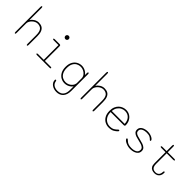

<svg xmlns="http://www.w3.org/2000/svg" viewBox="249 -2174 3835 3835"><g transform="rotate(45 2166.5 -257.0)"><path d="M478.5 5Q463 5 463 -24V-269Q463 -372.5 427 -414.2Q391 -456 321 -456Q292 -456 262.8 -442.2Q233.5 -428.5 209 -405.2Q184.5 -382 169.8 -353.2Q155 -324.5 155 -295V-24Q155 5 139.5 5Q132 5 128 -2.5Q124 -10 124 -24V-733.5Q124 -747.5 128 -754.8Q132 -762 139.5 -762Q155 -762 155 -733.5V-390Q181.5 -431.5 226.8 -459.5Q272 -487.5 325 -487.5Q378 -487.5 415.8 -466.5Q453.5 -445.5 474 -398.5Q494.5 -351.5 494.5 -274V-24Q494.5 5 478.5 5Z M755.5 -30.5H918V-445.5H782.5Q768.5 -445.5 762 -449.8Q755.5 -454 755.5 -461Q755.5 -468 762 -472Q768.5 -476 782.5 -476H921Q949.5 -476 949.5 -447.5V-30.5H1112Q1126 -30.5 1132.5 -26.5Q1139 -22.5 1139 -15Q1139 -8 1132.5 -4Q1126 0 1112 0H755.5Q741.5 0 735.2 -4Q729 -8 729 -15Q729 -22.5 735.2 -26.5Q741.5 -30.5 755.5 -30.5ZM885 -674.5Q885 -687.5 891.2 -698.2Q897.5 -709 908.5 -715.2Q919.5 -721.5 932.5 -721.5Q945.5 -721.5 956.2 -715.2Q967 -709 973.2 -698.2Q979.5 -687.5 979.5 -674.5Q979.5 -661.5 973.2 -650.5Q967 -639.5 956.2 -633.2Q945.5 -627 932.5 -627Q919.5 -627 908.5 -633.2Q897.5 -639.5 891.2 -650.5Q885 -661.5 885 -674.5Z M1549 247.5Q1510.5 247.5 1476 236.8Q1441.5 226 1415 206.2Q1388.5 186.5 1373.2 158.8Q1358 131 1358 97Q1358 88.5 1362.2 84Q1366.5 79.5 1373.5 79.5Q1382 79.5 1386.2 87.2Q1390.5 95 1392.5 106.5Q1403 164 1447 190Q1491 216 1550 216Q1595.5 216 1632.8 197.8Q1670 179.5 1692.2 137Q1714.5 94.5 1714.5 23V-77.5Q1687 -37.5 1640 -13.5Q1593 10.5 1539 10.5Q1485.5 10.5 1436.2 -16.5Q1387 -43.5 1355.8 -99Q1324.5 -154.5 1324.5 -239Q1324.5 -324 1355.8 -378.8Q1387 -433.5 1436.2 -460Q1485.5 -486.5 1539 -486.5Q1593 -486.5 1640 -461.5Q1687 -436.5 1714.5 -395.5V-454.5Q1714.5 -481 1730.5 -481Q1746 -481 1746 -454.5V23Q1746 80 1731.2 122.2Q1716.5 164.5 1690 192.2Q1663.5 220 1627.5 233.8Q1591.5 247.5 1549 247.5ZM1540.5 -21Q1580.5 -21 1618.8 -38.8Q1657 -56.5 1683.5 -88.8Q1710 -121 1714.5 -163.5V-309.5Q1711 -353 1684.2 -385.8Q1657.5 -418.5 1619 -436.8Q1580.5 -455 1540.5 -455Q1492 -455 1450.5 -432.8Q1409 -410.5 1383.5 -363Q1358 -315.5 1358 -239Q1358 -164.5 1383.5 -116Q1409 -67.5 1450.5 -44.2Q1492 -21 1540.5 -21Z M2335.5 5Q2320 5 2320 -24V-269Q2320 -372.5 2284 -414.2Q2248 -456 2178 -456Q2149 -456 2119.8 -442.2Q2090.5 -428.5 2066 -405.2Q2041.5 -382 2026.8 -353.2Q2012 -324.5 2012 -295V-24Q2012 5 1996.5 5Q1989 5 1985 -2.5Q1981 -10 1981 -24V-733.5Q1981 -747.5 1985 -754.8Q1989 -762 1996.5 -762Q2012 -762 2012 -733.5V-390Q2038.5 -431.5 2083.8 -459.5Q2129 -487.5 2182 -487.5Q2235 -487.5 2272.8 -466.5Q2310.5 -445.5 2331 -398.5Q2351.5 -351.5 2351.5 -274V-24Q2351.5 5 2335.5 5Z M2789 10.5Q2733.5 10.5 2682.5 -16Q2631.5 -42.5 2599 -97.8Q2566.5 -153 2566.5 -239Q2566.5 -304.5 2586.5 -351.5Q2606.5 -398.5 2639.5 -428.8Q2672.5 -459 2712 -473.2Q2751.5 -487.5 2790 -487.5Q2852.5 -487.5 2899.8 -457.5Q2947 -427.5 2973.5 -377.2Q3000 -327 3000 -265Q3000 -251 2992.2 -243.8Q2984.5 -236.5 2971 -236.5H2600Q2600.5 -164 2627.8 -116.2Q2655 -68.5 2698.2 -44.8Q2741.5 -21 2789 -21Q2853 -21 2890 -43.8Q2927 -66.5 2948 -89.5Q2954.5 -96.5 2959.8 -100.2Q2965 -104 2971 -104Q2977 -104 2982 -100.2Q2987 -96.5 2987 -90Q2987 -85 2984.5 -79.8Q2982 -74.5 2976.5 -69Q2952 -42 2907 -15.8Q2862 10.5 2789 10.5ZM2601.5 -268H2965.5Q2962 -353.5 2915 -404.8Q2868 -456 2788 -456Q2747 -456 2706.2 -435.8Q2665.5 -415.5 2636.5 -374Q2607.5 -332.5 2601.5 -268Z M3398.5 10.5Q3359 10.5 3322.8 0.8Q3286.5 -9 3258.5 -24Q3230.5 -39 3214.2 -55.5Q3198 -72 3198 -85Q3198 -91 3201.8 -95.2Q3205.5 -99.5 3212 -99.5Q3219.5 -99.5 3225 -95.5Q3230.5 -91.5 3239.5 -82.5Q3255 -67.5 3274.8 -53.5Q3294.5 -39.5 3324.5 -30.2Q3354.5 -21 3400 -21Q3470 -21 3514 -45.8Q3558 -70.5 3558 -125.5Q3558 -158 3535.5 -178Q3513 -198 3476.2 -210.5Q3439.5 -223 3396.5 -231.5Q3353.5 -240.5 3312.8 -253.8Q3272 -267 3245.8 -292.5Q3219.5 -318 3219.5 -362.5Q3219.5 -395 3235.2 -418.5Q3251 -442 3277.2 -457.2Q3303.5 -472.5 3336 -480Q3368.5 -487.5 3402 -487.5Q3437.5 -487.5 3468.8 -479.5Q3500 -471.5 3523.8 -458.8Q3547.5 -446 3561 -431.2Q3574.5 -416.5 3574.5 -403Q3574.5 -397 3571.2 -393Q3568 -389 3562 -389Q3555.5 -389 3551.5 -392.2Q3547.5 -395.5 3540.5 -404Q3527 -420 3495.2 -438Q3463.5 -456 3402 -456Q3380.5 -456 3354.8 -451.8Q3329 -447.5 3305.8 -437Q3282.5 -426.5 3267.8 -408.2Q3253 -390 3253 -362.5Q3253 -330.5 3273 -312Q3293 -293.5 3327.2 -282.5Q3361.5 -271.5 3405 -262Q3450 -252.5 3493 -237.8Q3536 -223 3563.8 -196.8Q3591.5 -170.5 3591.5 -125.5Q3591.5 -80 3565.2 -49.8Q3539 -19.5 3495.2 -4.5Q3451.5 10.5 3398.5 10.5Z M3823.5 -445.5Q3795 -445.5 3795 -461Q3795 -476 3823.5 -476H3942.5V-633.5Q3942.5 -662 3958.5 -662Q3974 -662 3974 -633.5V-476H4160Q4189 -476 4189 -461Q4189 -445.5 4160 -445.5H3974V-145.5Q3974 -96.5 3988.2 -68.5Q4002.5 -40.5 4026.8 -29.2Q4051 -18 4081.5 -18Q4127.5 -18 4155.2 -45.2Q4183 -72.5 4185 -131.5Q4185.5 -141.5 4189 -148.5Q4192.5 -155.5 4201.5 -155.5Q4211 -155.5 4213.8 -148.5Q4216.5 -141.5 4216.5 -131.5Q4216.5 -87 4199.5 -55.2Q4182.5 -23.5 4152.2 -6.8Q4122 10 4082 10Q4042.5 10 4010.8 -3Q3979 -16 3960.8 -47.8Q3942.5 -79.5 3942.5 -136V-445.5Z"/></g></svg>

Font: Sono Monospace ExtraLight
Style: Regular
Weight: 250
Version: Version 2.112